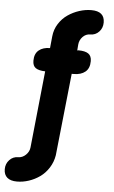

<svg xmlns="http://www.w3.org/2000/svg" viewBox="-158 -853 655 1105"><g transform="rotate(5 169.5 -300.0)"><path d="M243.2 -435.1 192.9 40Q186.5 79.6 165.5 112.5Q144.5 145.5 115 166.5Q85.4 187.5 51.3 198.7Q17.1 210 -17.1 210Q-54.2 210 -73.5 193.4Q-92.8 176.8 -92.8 145Q-92.8 113.8 -72.3 91.8Q-51.8 69.8 -22 69.8Q2.4 69.8 22 51Q41.5 32.2 43.9 7.8L89.8 -436Q52.7 -437 34.9 -449.2Q17.1 -461.4 17.1 -491.2Q17.1 -531.7 41.5 -551.8Q65.9 -571.8 106 -571.8L112.8 -640.1Q116.7 -680.2 137.7 -713.1Q158.7 -746.1 189.2 -766.8Q219.7 -787.6 254.6 -798.8Q289.6 -810.1 324.2 -810.1Q400.9 -810.1 400.9 -745.1Q400.9 -713.4 380.4 -691.7Q359.9 -669.9 329.1 -669.9Q304.7 -669.9 286.6 -651.4Q268.6 -632.8 266.1 -607.9L263.2 -571.8Q264.6 -571.8 266.4 -572.5Q268.1 -573.2 270 -573.2Q308.6 -573.2 327.4 -560.3Q346.2 -547.4 346.2 -517.1Q346.2 -475.6 321.3 -455.3Q296.4 -435.1 254.9 -435.1Z"/></g></svg>

Font: BPreplay
Style: Bold Italic
Weight: 700
Italic angle: -6°
Designer: Magenta/George Triantafyllakos
Foundry: Magenta/George Triantafyllakos
Version: Version 1.00